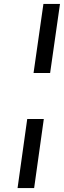

<svg xmlns="http://www.w3.org/2000/svg" viewBox="-20 -720 324 973"><path d="M153 233 202 -117H118L69 233ZM234 -350 284 -700H200L150 -350Z"/></svg>

Font: Josefin Slab Thin
Style: Bold Italic
Weight: 700
Italic angle: -12°
Version: Version 2.000